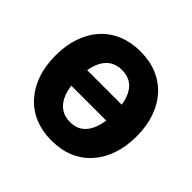

<svg xmlns="http://www.w3.org/2000/svg" viewBox="-174 -906 1107 1107"><g transform="rotate(45 379.5 -352.5)"><path d="M152 -294V-422H601V-294ZM379 11Q304 11 243.5 -14Q183 -39 139.5 -87Q96 -135 72.5 -202Q49 -269 49 -353Q49 -436 72.5 -503.5Q96 -571 139.5 -618.5Q183 -666 244 -691Q305 -716 379 -716Q455 -716 515.5 -691Q576 -666 619.5 -618.5Q663 -571 686.5 -504Q710 -437 710 -354Q710 -270 686.5 -202.5Q663 -135 619.5 -87Q576 -39 515.5 -14Q455 11 379 11ZM380 -140Q427 -140 459 -164.5Q491 -189 508 -237Q525 -285 525 -353Q525 -422 508.5 -469.5Q492 -517 459.5 -541Q427 -565 380 -565Q333 -565 300 -540.5Q267 -516 250 -469Q233 -422 233 -352Q233 -284 250 -236.5Q267 -189 300 -164.5Q333 -140 380 -140Z"/></g></svg>

Font: Nunito Sans 10pt SemiCondensed Black
Style: Regular
Weight: 900
Width: 4
Designer: Vernon Adams
Foundry: Vernon Adams
Version: Version 3.101;gftools[0.9.27]